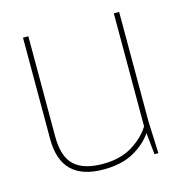

<svg xmlns="http://www.w3.org/2000/svg" viewBox="-86 -609 661 694"><g transform="rotate(-15 245.0 -262.0)"><path d="M60.1 -529.8H80.1V-154.8Q80.1 -78.6 115.2 -46.4Q150.4 -14.2 221.2 -14.2Q286.6 -14.2 331.3 -41.3Q376 -68.4 399.9 -106.9V-529.8H419.9V-120.1L424.8 0H410.2L401.9 -81.1Q376.5 -43.9 331.3 -19Q286.1 5.9 219.2 5.9Q60.1 5.9 60.1 -149.9Z"/></g></svg>

Font: Cooper Hewitt
Style: Thin
Weight: 701
Designer: Village Type and Design LLC
Foundry: Cooper Hewitt Smithsonian Design Museum
Version: 1.000